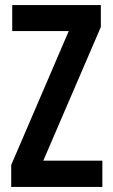

<svg xmlns="http://www.w3.org/2000/svg" viewBox="-20 -734 443 754"><path d="M24 0H382V-103H150L376 -628V-714H28V-612H250L24 -86Z"/></svg>

Font: Noto Sans Georgian ExtraCondensed SemiBold
Style: Regular
Weight: 600
Width: 2
Designer: Monotype Design Team, Akaki Razmadze
Foundry: Google LLC
Version: Version 2.005